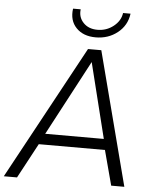

<svg xmlns="http://www.w3.org/2000/svg" viewBox="-83 -1021 887 1074"><g transform="rotate(5 360.0 -484.0)"><path d="M422.9 -818.8Q353 -818.8 313.5 -859.9Q273.9 -900.9 283.2 -967.8H326.2Q320.3 -923.8 349.6 -892.8Q378.9 -861.8 429.2 -861.8Q480 -861.8 519 -892.8Q558.1 -923.8 564 -967.8H606Q597.2 -900.9 545.4 -859.9Q493.7 -818.8 422.9 -818.8ZM529.8 -195.8H158.2L53.2 0H-21L386.2 -750H460.9L655.8 0H582ZM518.1 -256.8 413.1 -679.2 189 -256.8Z"/></g></svg>

Font: Oakes Grotesk
Style: Light Italic
Weight: 300
Designer: Samuel Oakes
Foundry: Samuel Oakes
Version: Version 1.0 | wf-rip DC20170320